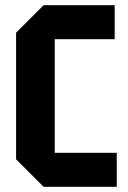

<svg xmlns="http://www.w3.org/2000/svg" viewBox="-20 -720 494 740"><path d="M42 -106V-594L148 -700H422V-569H191V-131H430V0H148Z"/></svg>

Font: Tektur SemiCondensed SemiBold
Style: Regular
Weight: 600
Width: 4
Designer: Adam Jagosz
Foundry: Adam Jagosz
Version: Version 1.005;gftools[0.9.30]